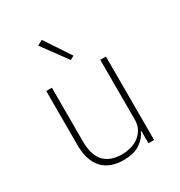

<svg xmlns="http://www.w3.org/2000/svg" viewBox="-181 -890 963 1028"><g transform="rotate(-30 300.0 -376.5)"><path d="M445 -76H442Q428 -42 390.5 -15Q353 12 286 12Q201 12 156 -37.5Q111 -87 111 -181V-516H146V-187Q146 -99 184 -59Q222 -19 294 -19Q323 -19 350.5 -27Q378 -35 399 -51Q420 -67 432.5 -91Q445 -115 445 -147V-516H480V0H445ZM195 -748 227 -765 332 -607 308 -594Z"/></g></svg>

Font: IBM Plex Mono ExtraLight
Style: Regular
Weight: 200
Monospace: yes
Designer: Mike Abbink, Paul van der Laan, Pieter van Rosmalen
Foundry: Bold Monday
Version: Version 2.3